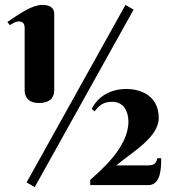

<svg xmlns="http://www.w3.org/2000/svg" viewBox="-20 -751 704 779"><path d="M493 -390C413 -390 369 -345 352 -309L364 -299C380 -320 396 -338 435 -338C483 -338 501 -298 501 -257C501 -151 383 -55 346 -21V0H582C634 0 634 -73 634 -109H618C615 -90 606 -80 581 -80H452C513 -132 624 -193 624 -272C624 -367 545 -390 493 -390ZM200 -385V-695C200 -720 182 -731 152 -731C111 -731 65 -699 10 -662L20 -649C30 -655 43 -664 56 -664C75 -664 80 -652 80 -638V-385C80 -356 97 -333 137 -333C184 -333 200 -356 200 -385ZM88 -11 121 8 522 -712 489 -731Z"/></svg>

Font: Berkshire Swash
Style: Regular
Weight: 700
Designer: Astigmatic (AOETI)
Foundry: Astigmatic (AOETI)
Version: Version 1.000